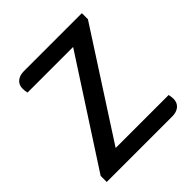

<svg xmlns="http://www.w3.org/2000/svg" viewBox="-147 -612 715 715"><g transform="rotate(-45 210.5 -255.0)"><path d="M12 -32 279 -444H39Q36 -456 36 -467Q36 -487 49.5 -498.5Q63 -510 85 -510H391V-478L125 -66H404Q407 -54 407 -43Q407 -23 393.5 -11.5Q380 0 358 0H12Z"/></g></svg>

Font: Thasadith
Style: Bold
Weight: 700
Designer: Cadson Demak Co.,Ltd.
Foundry: Cadson Demak Co.,Ltd.
Version: Version 1.000; ttfautohint (v1.6)